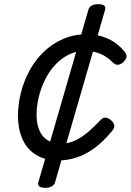

<svg xmlns="http://www.w3.org/2000/svg" viewBox="-20 -749 626 919"><path d="M260 19Q195 19 151.5 -8.5Q108 -36 87 -84.5Q66 -133 66 -194Q66 -249 80 -305Q94 -361 121.5 -411.5Q149 -462 189 -500.5Q229 -539 281 -562Q333 -585 395 -585Q432 -585 465 -575.5Q498 -566 525.5 -548Q553 -530 575 -503Q589 -486 585 -474Q581 -462 569 -450Q555 -439 542.5 -439Q530 -439 517 -453Q501 -469 482 -480.5Q463 -492 439.5 -498.5Q416 -505 387 -505Q344 -505 308 -487Q272 -469 243.5 -438Q215 -407 195.5 -367.5Q176 -328 165.5 -284.5Q155 -241 155 -199Q155 -157 168 -126Q181 -95 206.5 -78.5Q232 -62 270 -61Q306 -61 338.5 -76Q371 -91 401.5 -117Q432 -143 462 -175Q475 -189 489 -185.5Q503 -182 513 -172Q525 -161 527 -149Q529 -137 517 -123Q474 -70 430.5 -39Q387 -8 344.5 5.5Q302 19 260 19ZM196 150Q156 150 164 122L403 -702Q411 -729 450 -729Q491 -729 483 -702L244 122Q236 150 196 150Z"/></svg>

Font: Playwrite AU SA
Style: Regular
Weight: 400
Designer: Veronika Burian, José Scaglione
Foundry: TypeTogether
Version: Version 1.002